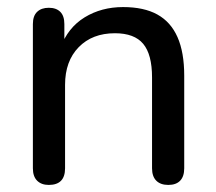

<svg xmlns="http://www.w3.org/2000/svg" viewBox="-20 -516 612 543"><path d="M118 7Q97 7 85 -5Q73 -17 73 -40V-448Q73 -471 85 -482.5Q97 -494 118 -494Q139 -494 150.5 -482.5Q162 -471 162 -448V-366L151 -381Q172 -438 219.5 -467Q267 -496 328 -496Q387 -496 425 -475Q463 -454 482 -411Q501 -368 501 -302V-40Q501 -17 489.5 -5Q478 7 456 7Q434 7 422 -5Q410 -17 410 -40V-297Q410 -362 385 -392Q360 -422 305 -422Q241 -422 202.5 -382.5Q164 -343 164 -276V-40Q164 7 118 7Z"/></svg>

Font: Nunito Medium
Style: Regular
Weight: 500
Designer: Vernon Adams
Foundry: Vernon Adams
Version: Version 3.602